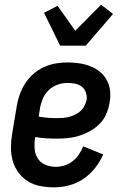

<svg xmlns="http://www.w3.org/2000/svg" viewBox="-20 -796 540 824"><path d="M212 8Q182 8 153 2.5Q124 -3 100.5 -17.5Q77 -32 60 -54.5Q43 -77 35 -104.5Q27 -132 27 -161.5Q27 -191 32 -221L52 -341Q56 -366 65 -391Q74 -416 88.5 -438.5Q103 -461 123.5 -479Q144 -497 168.5 -508Q193 -519 218 -523.5Q243 -528 268 -528Q294 -528 319 -524.5Q344 -521 367 -512Q390 -503 408.5 -488Q427 -473 438.5 -452Q450 -431 452.5 -405.5Q455 -380 450 -354Q446 -330 436 -306.5Q426 -283 407.5 -264.5Q389 -246 366.5 -233.5Q344 -221 320.5 -213.5Q297 -206 272.5 -203.5Q248 -201 224 -201Q201 -201 177.5 -202.5Q154 -204 131 -208V-207Q127 -183 128.5 -159.5Q130 -136 141.5 -117Q153 -98 174.5 -89Q196 -80 220 -80Q238 -80 257 -86Q276 -92 291.5 -104Q307 -116 318.5 -133Q330 -150 337 -168L423 -133Q410 -103 388 -75Q366 -47 337.5 -28Q309 -9 276.5 -0.5Q244 8 212 8ZM225 -289Q238 -289 251 -290Q264 -291 277 -294.5Q290 -298 302.5 -304Q315 -310 325.5 -319.5Q336 -329 342.5 -342Q349 -355 352 -368Q354 -384 348.5 -399.5Q343 -415 330.5 -424.5Q318 -434 302 -437Q286 -440 269 -440Q247 -440 225.5 -432Q204 -424 187.5 -407.5Q171 -391 162.5 -369.5Q154 -348 151 -327L146 -296Q165 -292 185 -290.5Q205 -289 225 -289ZM238 -600 169 -741 227 -771 303 -664 414 -776 465 -736 348 -600Z"/></svg>

Font: Iosevka Semibold
Style: Italic
Weight: 600
Italic angle: -9°
Monospace: yes
Designer: Belleve Invis
Foundry: Belleve Invis
Version: Version 32.5.0; ttfautohint (v1.8.4)